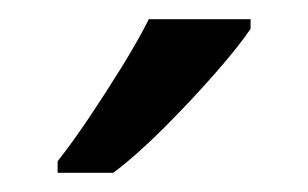

<svg xmlns="http://www.w3.org/2000/svg" viewBox="-20 -786 321 200"><path d="M241 -756Q229 -738 204 -709.5Q179 -681 150.5 -652.5Q122 -624 98 -606H40V-618Q55 -637 72.5 -663Q90 -689 107 -716.5Q124 -744 135 -766H241Z"/></svg>

Font: Noto Sans Syriac Eastern
Style: Regular
Weight: 400
Designer: Patrick Giasson and the Monotype Design Team
Foundry: Monotype Imaging Inc.
Version: Version 3.001; ttfautohint (v1.8.4.7-5d5b)